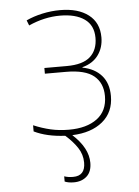

<svg xmlns="http://www.w3.org/2000/svg" viewBox="-54 -580 607 839"><g transform="rotate(-5 250.0 -160.5)"><path d="M236 217Q212 217 196 210V187Q212 193 235 193Q288 193 288 135Q288 99 268 69Q248 39 216 11Q135 7 80 -20V-47Q118 -31 155 -22.5Q192 -14 235 -14Q313 -14 358.5 -48Q404 -82 404 -147Q404 -204 366 -235.5Q328 -267 243 -267H151V-292H249Q320 -292 352.5 -321.5Q385 -351 385 -404Q385 -459 346 -486.5Q307 -514 239 -514Q170 -514 101 -483L92 -506Q124 -521 163 -529.5Q202 -538 241 -538Q320 -538 365.5 -503Q411 -468 411 -404Q411 -359 387 -326Q363 -293 317 -281V-279Q370 -269 400 -235Q430 -201 430 -145Q430 -74 380.5 -33Q331 8 247 11Q315 73 315 138Q315 177 293 197Q271 217 236 217Z"/></g></svg>

Font: Noto Sans Mono ExtraCondensed Thin
Style: Regular
Weight: 100
Width: 2
Designer: Monotype Design Team
Foundry: Monotype Imaging Inc.
Version: Version 2.014; ttfautohint (v1.8.4.7-5d5b)